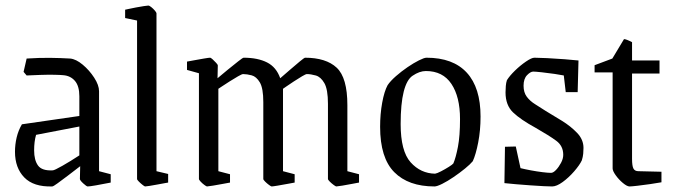

<svg xmlns="http://www.w3.org/2000/svg" viewBox="-20 -663 2425 692"><path d="M168 9Q101 11 67.5 -23.5Q34 -58 34 -116Q34 -142 40 -167.5Q46 -193 59 -215L266 -245V-316Q266 -353 250 -371.5Q234 -390 208 -392Q199 -393 176 -393.5Q153 -394 125.5 -393Q98 -392 76 -391L65 -404L76 -452Q123 -455 161 -454.5Q199 -454 233 -452Q254 -450 278 -430Q302 -410 319.5 -383Q337 -356 337 -334V-46L379 -35V-5Q349 1 326 5Q303 9 296 9Q292 9 280 -2Q268 -13 268 -18L269 -64Q246 -46 224 -29.5Q202 -13 187 -2Q172 9 168 9ZM103 -121Q103 -86 117 -66.5Q131 -47 170 -49Q176 -49 205 -65.5Q234 -82 266 -103V-207L110 -177Q103 -153 103 -121Z M503 9Q501 9 494 3.5Q487 -2 480.5 -8.5Q474 -15 474 -18V-589L431 -598V-628Q431 -628 442.5 -630.5Q454 -633 469.5 -636Q485 -639 498.5 -641Q512 -643 515 -643Q518 -643 525 -637.5Q532 -632 538 -625Q544 -618 544 -615V-46L586 -36V-5Q586 -5 574.5 -3Q563 -1 547.5 2Q532 5 519 7Q506 9 503 9Z M726 9Q724 9 716.5 3.5Q709 -2 703 -8.5Q697 -15 697 -18V-399L654 -411V-441Q660 -442 678.5 -445.5Q697 -449 715 -452Q733 -455 737 -455Q740 -455 746.5 -449Q753 -443 759 -436.5Q765 -430 765 -427L764 -381Q779 -394 800 -411Q821 -428 838 -441.5Q855 -455 858 -455Q909 -455 942.5 -438Q976 -421 990 -381Q1004 -393 1024 -410.5Q1044 -428 1060.5 -441.5Q1077 -455 1079 -455Q1155 -455 1193.5 -419Q1232 -383 1232 -284V-46L1274 -35V-5Q1268 -4 1250 -0.5Q1232 3 1214 6Q1196 9 1192 9Q1190 9 1182.5 3.5Q1175 -2 1168.5 -8.5Q1162 -15 1162 -18V-289Q1162 -341 1149 -363.5Q1136 -386 1118 -391Q1100 -396 1086 -396Q1082 -396 1068.5 -388Q1055 -380 1039 -369.5Q1023 -359 1011.5 -351Q1000 -343 1000 -343V-46L1042 -35V-5Q1036 -4 1017.5 -0.5Q999 3 981 6Q963 9 959 9Q957 9 949.5 3.5Q942 -2 935.5 -8.5Q929 -15 929 -18V-295Q929 -345 916.5 -366Q904 -387 887 -391.5Q870 -396 856 -396Q852 -396 838 -388Q824 -380 807.5 -369.5Q791 -359 779 -351Q767 -343 767 -343V-46L809 -35V-5Q803 -4 784.5 -0.5Q766 3 748 6Q730 9 726 9Z M1546 9Q1452 9 1401 -42.5Q1350 -94 1350 -206Q1350 -252 1357.5 -293Q1365 -334 1377 -356Q1387 -371 1407 -388.5Q1427 -406 1449 -421Q1471 -436 1490 -445.5Q1509 -455 1517 -455Q1613 -455 1662.5 -401Q1712 -347 1712 -243Q1712 -193 1703.5 -149.5Q1695 -106 1684 -82Q1675 -71 1656 -55.5Q1637 -40 1615 -25Q1593 -10 1574 -0.5Q1555 9 1546 9ZM1548 -37Q1555 -38 1569.5 -45.5Q1584 -53 1597.5 -61.5Q1611 -70 1614 -74Q1623 -95 1630.5 -134Q1638 -173 1638 -234Q1638 -314 1607 -360.5Q1576 -407 1515 -407Q1492 -407 1467 -390Q1446 -376 1435 -332.5Q1424 -289 1424 -216Q1424 -118 1460 -78Q1496 -38 1548 -37Z M1970 9Q1961 9 1939.5 8Q1918 7 1891.5 5Q1865 3 1840 1Q1815 -1 1798 -3L1800 -134L1839 -135L1856 -57Q1872 -53 1893.5 -49Q1915 -45 1935 -42.5Q1955 -40 1966 -40Q1974 -40 1984 -50.5Q1994 -61 2002 -76Q2010 -91 2010 -105Q2010 -137 1985 -155.5Q1960 -174 1911 -202Q1856 -232 1829 -258Q1802 -284 1802 -330Q1802 -341 1803 -353Q1804 -365 1807 -374Q1817 -390 1836 -408.5Q1855 -427 1875.5 -441Q1896 -455 1906 -455Q1921 -455 1952 -453.5Q1983 -452 2015 -449.5Q2047 -447 2065 -445L2062 -331H2019L2012 -391Q2003 -393 1979.5 -396.5Q1956 -400 1932.5 -402.5Q1909 -405 1902 -405Q1892 -405 1879.5 -392Q1867 -379 1867 -354Q1867 -330 1878.5 -314.5Q1890 -299 1908.5 -287.5Q1927 -276 1947 -263Q1974 -247 2005.5 -227.5Q2037 -208 2060 -184Q2083 -160 2083 -130Q2083 -120 2082 -109Q2081 -98 2077 -85Q2069 -68 2049.5 -45.5Q2030 -23 2008 -7Q1986 9 1970 9Z M2249 9Q2240 9 2225 -3.5Q2210 -16 2199 -31.5Q2188 -47 2188 -56V-402H2123V-428L2187 -452L2229 -522Q2237 -522 2258 -511V-445H2357V-398H2258V-91Q2258 -65 2263 -55.5Q2268 -46 2281 -46L2364 -44V-6Q2348 -3 2323.5 0.5Q2299 4 2277.5 6.5Q2256 9 2249 9Z"/></svg>

Font: Grenze Gotisch Light
Style: Regular
Weight: 300
Designer: Renata Polastri
Foundry: Omnibus-Type
Version: Version 1.001